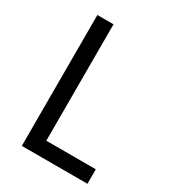

<svg xmlns="http://www.w3.org/2000/svg" viewBox="-174 -810 817 907"><g transform="rotate(30 234.0 -357.0)"><path d="M88 0H446V-79H176V-714H88Z"/></g></svg>

Font: Noto Sans Sinhala SemiCondensed
Style: Regular
Weight: 400
Width: 4
Designer: Jelle Bosma - Monotype Design Team
Foundry: Monotype Imaging Inc.
Version: Version 2.006